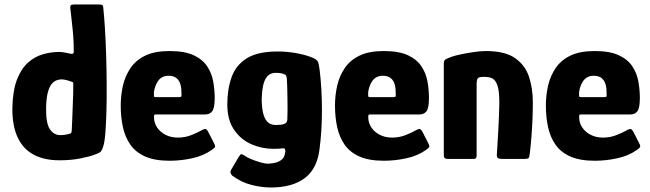

<svg xmlns="http://www.w3.org/2000/svg" viewBox="-20 -707 2892 854"><path d="M35 -229Q37 -305 55.5 -353Q74 -401 104 -428Q134 -455 170.5 -465.5Q207 -476 244 -476Q255 -476 270 -473Q285 -470 294 -468Q299 -467 303.5 -468Q308 -469 308 -477Q308 -495 307.5 -513.5Q307 -532 305.5 -550Q304 -568 302 -586.5Q300 -605 298 -623.5Q296 -642 294 -660Q291 -680 295 -683.5Q299 -687 310 -687H420Q428 -687 433 -685.5Q438 -684 439 -676Q443 -639 446.5 -584.5Q450 -530 452 -466Q454 -402 454.5 -337.5Q455 -273 453.5 -215Q452 -157 448.5 -114Q445 -71 438 -52Q434 -39 428 -32.5Q422 -26 398 -18Q380 -11 338 -2.5Q296 6 244 6Q205 6 172.5 -2.5Q140 -11 115 -28Q75 -55 54.5 -105Q34 -155 35 -229ZM185 -228Q184 -158 202 -132Q220 -106 248 -106Q257 -106 265.5 -107Q274 -108 281.5 -110Q289 -112 295 -114Q297 -116 298 -118.5Q299 -121 299 -126Q300 -147 301 -167.5Q302 -188 302.5 -208.5Q303 -229 304 -249.5Q305 -270 305.5 -290.5Q306 -311 306 -332Q306 -338 305 -340Q304 -342 300 -343Q290 -347 276.5 -350.5Q263 -354 253 -354Q243 -354 231 -349.5Q219 -345 209 -332.5Q199 -320 192.5 -295Q186 -270 185 -228Z M517 -237Q517 -284 527 -327Q537 -370 561 -405Q585 -440 627 -460Q669 -480 734 -480Q801 -480 841 -461.5Q881 -443 901.5 -412Q922 -381 928.5 -344Q935 -307 935 -271Q935 -228 924.5 -213Q914 -198 893 -198H674Q667 -198 666 -195.5Q665 -193 665 -186Q665 -161 678.5 -140.5Q692 -120 716 -107.5Q740 -95 771 -95Q804 -95 832 -106.5Q860 -118 870 -124Q884 -132 891.5 -133.5Q899 -135 908 -117L932 -70Q939 -57 935.5 -52Q932 -47 920 -39Q885 -14 834.5 -3Q784 8 735 8Q668 8 625.5 -11Q583 -30 559.5 -64Q536 -98 526.5 -142.5Q517 -187 517 -237ZM787 -295Q787 -321 780.5 -337.5Q774 -354 761.5 -362Q749 -370 730 -370Q714 -370 702.5 -364Q691 -358 683.5 -347.5Q676 -337 671.5 -324.5Q667 -312 665 -300Q664 -282 665 -278.5Q666 -275 673 -275H777Q785 -275 786.5 -278Q788 -281 787 -295Z M991 -242Q991 -310 1010 -363.5Q1029 -417 1077.5 -447.5Q1126 -478 1214 -478Q1254 -478 1292.5 -471.5Q1331 -465 1361 -454Q1389 -444 1394 -432.5Q1399 -421 1402 -394Q1412 -309 1412 -217Q1412 -125 1401 -42Q1390 45 1334.5 86Q1279 127 1184 127Q1146 127 1100.5 116Q1055 105 1014 75Q1010 72 1006.5 64Q1003 56 1008 48Q1013 40 1024 21Q1035 2 1040 -6Q1048 -20 1052.5 -21Q1057 -22 1069 -14Q1078 -7 1097.5 1Q1117 9 1138 15Q1159 21 1170 21Q1182 21 1199 18Q1216 15 1230.5 5Q1245 -5 1248 -27Q1248 -28 1248.5 -29Q1249 -30 1249 -31Q1250 -38 1247.5 -43.5Q1245 -49 1235 -47Q1230 -46 1218.5 -45.5Q1207 -45 1196 -45Q1145 -45 1098 -65.5Q1051 -86 1021 -130Q991 -174 991 -242ZM1144 -267Q1144 -234 1149.5 -207.5Q1155 -181 1168.5 -166Q1182 -151 1207 -151Q1218 -151 1228.5 -152Q1239 -153 1247 -157Q1257 -161 1258 -176Q1259 -193 1259 -219Q1259 -245 1258.5 -272.5Q1258 -300 1257.5 -322Q1257 -344 1256 -354Q1256 -359 1254 -366.5Q1252 -374 1248 -375Q1240 -379 1231.5 -381Q1223 -383 1207 -383Q1183 -383 1169.5 -368Q1156 -353 1150.5 -327Q1145 -301 1144 -267Z M1470 -237Q1470 -284 1480 -327Q1490 -370 1514 -405Q1538 -440 1580 -460Q1622 -480 1687 -480Q1754 -480 1794 -461.5Q1834 -443 1854.5 -412Q1875 -381 1881.5 -344Q1888 -307 1888 -271Q1888 -228 1877.5 -213Q1867 -198 1846 -198H1627Q1620 -198 1619 -195.5Q1618 -193 1618 -186Q1618 -161 1631.5 -140.5Q1645 -120 1669 -107.5Q1693 -95 1724 -95Q1757 -95 1785 -106.5Q1813 -118 1823 -124Q1837 -132 1844.5 -133.5Q1852 -135 1861 -117L1885 -70Q1892 -57 1888.5 -52Q1885 -47 1873 -39Q1838 -14 1787.5 -3Q1737 8 1688 8Q1621 8 1578.5 -11Q1536 -30 1512.5 -64Q1489 -98 1479.5 -142.5Q1470 -187 1470 -237ZM1740 -295Q1740 -321 1733.5 -337.5Q1727 -354 1714.5 -362Q1702 -370 1683 -370Q1667 -370 1655.5 -364Q1644 -358 1636.5 -347.5Q1629 -337 1624.5 -324.5Q1620 -312 1618 -300Q1617 -282 1618 -278.5Q1619 -275 1626 -275H1730Q1738 -275 1739.5 -278Q1741 -281 1740 -295Z M1971 0Q1954 0 1954 -15Q1954 -118 1954 -220.5Q1954 -323 1954 -426Q1954 -438 1962 -443Q1970 -448 1993 -456Q2005 -460 2031 -465.5Q2057 -471 2087 -475.5Q2117 -480 2141 -480Q2226 -480 2271 -448.5Q2316 -417 2333 -365.5Q2350 -314 2350 -252Q2350 -217 2348.5 -178.5Q2347 -140 2344 -101.5Q2341 -63 2337 -28Q2335 -7 2330.5 -3.5Q2326 0 2310 0H2216Q2200 0 2194.5 -4Q2189 -8 2190 -21Q2190 -25 2192 -53Q2194 -81 2196 -119.5Q2198 -158 2199.5 -194Q2201 -230 2201 -250Q2201 -301 2193 -325.5Q2185 -350 2171 -357.5Q2157 -365 2137 -365Q2130 -365 2125.5 -365Q2121 -365 2117 -364Q2107 -363 2103.5 -356Q2100 -349 2100 -332Q2100 -294 2100 -241.5Q2100 -189 2100 -131Q2100 -73 2100 -15Q2100 0 2088 0Z M2408 -237Q2408 -284 2418 -327Q2428 -370 2452 -405Q2476 -440 2518 -460Q2560 -480 2625 -480Q2692 -480 2732 -461.5Q2772 -443 2792.5 -412Q2813 -381 2819.5 -344Q2826 -307 2826 -271Q2826 -228 2815.5 -213Q2805 -198 2784 -198H2565Q2558 -198 2557 -195.5Q2556 -193 2556 -186Q2556 -161 2569.5 -140.5Q2583 -120 2607 -107.5Q2631 -95 2662 -95Q2695 -95 2723 -106.5Q2751 -118 2761 -124Q2775 -132 2782.5 -133.5Q2790 -135 2799 -117L2823 -70Q2830 -57 2826.5 -52Q2823 -47 2811 -39Q2776 -14 2725.5 -3Q2675 8 2626 8Q2559 8 2516.5 -11Q2474 -30 2450.5 -64Q2427 -98 2417.5 -142.5Q2408 -187 2408 -237ZM2678 -295Q2678 -321 2671.5 -337.5Q2665 -354 2652.5 -362Q2640 -370 2621 -370Q2605 -370 2593.5 -364Q2582 -358 2574.5 -347.5Q2567 -337 2562.5 -324.5Q2558 -312 2556 -300Q2555 -282 2556 -278.5Q2557 -275 2564 -275H2668Q2676 -275 2677.5 -278Q2679 -281 2678 -295Z"/></svg>

Font: Glory Thin ExtraBold
Style: Regular
Weight: 800
Version: Version 1.011